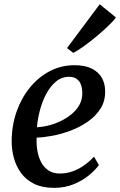

<svg xmlns="http://www.w3.org/2000/svg" viewBox="-20 -874 566 904"><path d="M445.5 -97Q432 -77 402.2 -51.5Q372.5 -26 329.8 -7.8Q287 10.5 234 10.5Q179.5 10.5 141.2 -8.2Q103 -27 79.5 -59Q56 -91 45.2 -130.8Q34.5 -170.5 35 -211.5Q35.5 -284.5 58.2 -348.8Q81 -413 121 -462Q161 -511 214.5 -539Q268 -567 331 -567Q380.5 -567 412.2 -551Q444 -535 459.5 -507.5Q475 -480 475 -445.5Q476 -398.5 453.5 -363Q431 -327.5 394.2 -301.8Q357.5 -276 314 -259.5Q270.5 -243 228 -235Q185.5 -227 152.5 -226Q151 -193.5 156.2 -163.2Q161.5 -133 174.5 -109Q187.5 -85 209 -71Q230.5 -57 261.5 -57Q293 -57 321.8 -67.2Q350.5 -77.5 376 -95.5Q401.5 -113.5 422.5 -136.5ZM306 -512.5Q270.5 -512.5 243.5 -490Q216.5 -467.5 197.5 -431.5Q178.5 -395.5 167.8 -354.2Q157 -313 154 -275Q180.5 -276 210 -283.5Q239.5 -291 267.5 -304.8Q295.5 -318.5 318.5 -337.8Q341.5 -357 354.8 -382Q368 -407 367.5 -437Q367 -474.5 350.8 -493.5Q334.5 -512.5 306 -512.5ZM295.5 -647.5 449.5 -854 525.5 -792Q519.5 -782 502.8 -765Q486 -748 463 -727.5Q440 -707 414.8 -686.8Q389.5 -666.5 366 -650.2Q342.5 -634 325 -625Z"/></svg>

Font: Merriweather 24pt Medium
Style: Italic
Weight: 500
Italic angle: -7.8°
Version: Version 2.101